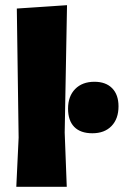

<svg xmlns="http://www.w3.org/2000/svg" viewBox="-20 -722 478 742"><path d="M230 -210 238 0H43L52 -190L45 -689L239 -702ZM438 -311Q438 -263 411 -235Q384 -207 337 -207Q291 -207 267 -231.5Q243 -256 243 -302Q243 -350 270.5 -378Q298 -406 345 -406Q389 -406 413.5 -381Q438 -356 438 -311Z"/></svg>

Font: Luna Sans Black
Style: Regular
Weight: 900
Designer: Juan Pablo del Peral
Foundry: Huerta Tipografica
Version: Version 2.001; ttfautohint (v1.5)